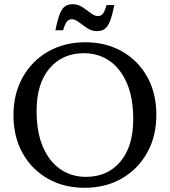

<svg xmlns="http://www.w3.org/2000/svg" viewBox="-20 -882 808 913"><path d="M385.5 -681Q484.5 -681 561 -637.2Q637.5 -593.5 680.5 -515.8Q723.5 -438 723.5 -336Q723.5 -234 679.8 -155.8Q636 -77.5 559 -33.2Q482 11 382.5 11Q283 11 206.8 -32.8Q130.5 -76.5 87.2 -154.2Q44 -232 44 -334Q44 -436 87.8 -514.2Q131.5 -592.5 208.8 -636.8Q286 -681 385.5 -681ZM388.5 -41Q491.5 -41 552.5 -113.5Q613.5 -186 613.5 -315.5Q613.5 -416.5 583.5 -486.2Q553.5 -556 500.8 -592.5Q448 -629 379.5 -629Q276.5 -629 215.2 -556.5Q154 -484 154 -354.5Q154 -253.5 184 -183.8Q214 -114 267 -77.5Q320 -41 388.5 -41ZM523.5 -858Q513.5 -807.5 502.8 -780.8Q492 -754 477.5 -744Q463 -734 440.5 -734Q416.5 -734 395.2 -748Q374 -762 355.5 -776.2Q337 -790.5 321 -790.5Q308.5 -790.5 299.2 -780.8Q290 -771 280 -738H243.5Q253.5 -788.5 264.2 -815.2Q275 -842 289.5 -852Q304 -862 326.5 -862Q350.5 -862 371.8 -848Q393 -834 411.5 -819.8Q430 -805.5 446 -805.5Q458.5 -805.5 467.8 -815.2Q477 -825 487 -858Z"/></svg>

Font: Newsreader Text Medium
Style: Regular
Weight: 500
Designer: Hugues Gentile
Foundry: Production Type
Version: Version 1.002